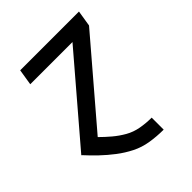

<svg xmlns="http://www.w3.org/2000/svg" viewBox="-204 -654 984 984"><g transform="rotate(-45 288.0 -162.5)"><path d="M410 205H411V118H410Q370 118 331.5 111Q293 104 260.5 85.5Q228 67 199.5 43Q171 19 145 -7L518 -443L532 -530H106L92 -443H398L19 0H21Q51 33 83 63.5Q115 94 151 121.5Q187 149 227.5 169.5Q268 190 315 197.5Q362 205 410 205Z"/></g></svg>

Font: Iosevka Sparkle Medium Oblique
Style: Regular
Weight: 500
Italic angle: -9°
Designer: Belleve Invis
Foundry: Belleve Invis
Version: Version 4.5.0; ttfautohint (v1.8.3)